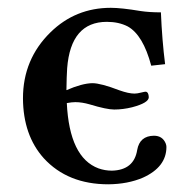

<svg xmlns="http://www.w3.org/2000/svg" viewBox="-20 -462 489 494"><path d="M268.1 -22.9Q324.7 -24.4 333 -76.2Q339.4 -112.3 376 -112.8Q397.9 -112.8 406.2 -93.3Q408.2 -88.4 408.2 -84Q408.2 -32.2 347.7 -4.9Q309.1 11.7 258.8 12.2Q154.3 12.2 92.8 -54.7Q39.6 -113.8 39.1 -209Q39.1 -309.6 109.9 -378.9Q174.3 -441.9 265.1 -441.9Q292 -441.9 341.8 -433.6Q364.3 -430.2 394 -430.2Q397 -358.4 404.8 -296.9L369.1 -293Q348.1 -372.1 308.6 -394Q285.6 -405.8 254.9 -405.8Q162.1 -405.8 152.8 -286.6Q151.4 -266.1 150.9 -230Q191.4 -247.6 217.8 -248Q239.3 -248 287.6 -229.5Q311 -221.2 326.2 -221.2Q333 -221.2 344.2 -224.1Q352.1 -226.1 355 -226.1Q362.3 -225.1 362.8 -211.9Q362.8 -197.3 319.8 -186Q296.4 -180.2 273.9 -180.2Q254.4 -180.2 210.9 -193.4Q190.9 -199.2 173.8 -199.2Q165 -199.2 151.9 -196.8Q158.7 -56.6 233.4 -28.8Q250 -22.9 268.1 -22.9Z"/></svg>

Font: Linux Libertine O
Style: Semibold
Weight: 700
Designer: Philipp H. Poll
Foundry: Philipp H. Poll
Version: Version 5.0.0